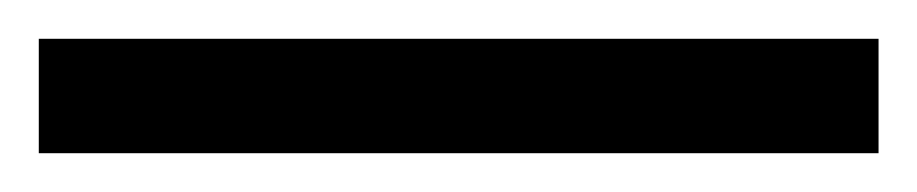

<svg xmlns="http://www.w3.org/2000/svg" viewBox="-25 63 473 99"><path d="M-5 142H428V83H-5Z"/></svg>

Font: Noto Serif Lao SemiCondensed
Style: Regular
Weight: 400
Width: 4
Designer: Monotype Design Team
Foundry: Monotype Imaging Inc.
Version: Version 2.003